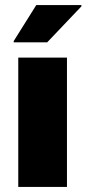

<svg xmlns="http://www.w3.org/2000/svg" viewBox="-20 -737 341 757"><path d="M52 0V-510H244V0ZM34 -570V-575L123 -717H301V-712L166 -570Z"/></svg>

Font: Saira ExtraBold
Style: Regular
Weight: 800
Designer: Hector Gatti with collaboration of the Omnibus-Type team
Foundry: Omnibus-Type
Version: Version 1.100; ttfautohint (v1.8.3)